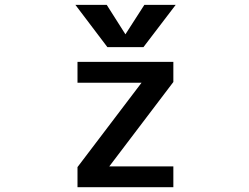

<svg xmlns="http://www.w3.org/2000/svg" viewBox="-20 -781 1040 802"><path d="M303.7 -522.5H704.1V-438.5L436.5 -85.9H704.1V1H303.7V-83L571.3 -435.5H303.7ZM503.9 -637.7 583 -760.7H713.9L579.1 -584H428.7L294.9 -760.7H425.8Z"/></svg>

Font: GenEi Gothic M SemiBold
Style: Regular
Weight: 500
Designer: o_tamon (Modified); [Source Han Sans]
Ryoko NISHIZUKA  (kana & ideographs); Paul D. Hunt (Latin, Greek & Cyrillic); Wenl
Version: Version 1.1a;Original Version 1.004